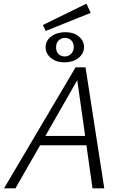

<svg xmlns="http://www.w3.org/2000/svg" viewBox="-20 -1024 670 1044"><path d="M473 -954 229 -856 213 -888 450 -1004ZM228 -770Q229 -804 259.5 -826.5Q290 -849 335 -849Q381 -849 409.5 -825Q438 -801 437 -765Q435 -730 405 -707.5Q375 -685 331 -685Q285 -685 256 -709.5Q227 -734 228 -770ZM381 -766Q382 -789 368.5 -803.5Q355 -818 334 -818Q313 -818 299 -804Q285 -790 285 -768Q284 -745 297.5 -731Q311 -717 332 -717Q352 -717 366 -730.5Q380 -744 381 -766ZM483 0 450 -234H198L64 0H2L391 -658H445L547 0ZM227 -285H443L400 -588Z"/></svg>

Font: EauTestInfant Semilight
Style: Italic
Weight: 300
Italic angle: -12°
Designer: Christian Thalmann (Catharsis Fonts)
Version: Version 0.001;PS 000.001;hotconv 1.0.88;makeotf.lib2.5.64775